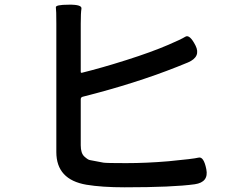

<svg xmlns="http://www.w3.org/2000/svg" viewBox="-20 -787 1040 818"><path d="M511 11Q414 11 348 0Q220 -22 220 -139V-686Q220 -744 218 -755.5Q216 -767 273 -767Q330 -768 327 -750Q324 -732 324 -686V-481Q324 -476 329 -477Q414 -498 519.5 -531.5Q625 -565 697 -596Q751 -619 769.5 -630.5Q788 -642 813 -593Q837 -545 781 -521L734 -502Q555 -431 333 -375Q324 -373 324 -364V-168Q324 -134 339.5 -120Q355 -106 363 -105Q392 -99 421 -94Q435 -92 517 -92Q604 -92 698 -100Q804 -110 826 -115.5Q848 -121 859 -66Q870 -11 810 -2Q717 11 511 11Z"/></svg>

Font: Resource Han Rounded JP Medium
Style: Regular
Weight: 500
Designer: Cyano Hao (round all glyphs); Ryoko NISHIZUKA 西塚涼子 (kana, bopomofo & ideographs); Paul D. Hunt (Latin, Greek & Cyrillic)
Foundry: Cyano Hao
Version: 0.990